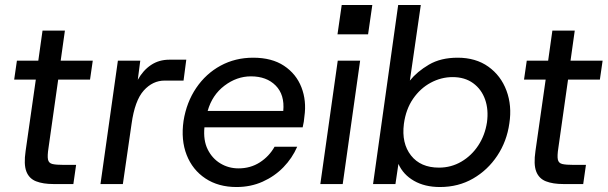

<svg xmlns="http://www.w3.org/2000/svg" viewBox="-20 -740 2445 772"><path d="M195 0Q153 0 125 -11Q97 -22 86 -50.5Q75 -79 83 -133L124 -420H37L48 -496H134L151 -617H241L224 -496H353L342 -420H214L175 -145Q170 -113 173 -98.5Q176 -84 191 -80.5Q206 -77 237 -77H286L275 0Z M384 0 454 -496H544L534 -419Q555 -457 587 -478.5Q619 -500 661 -500H729L718 -416H642Q594 -416 558 -376Q522 -336 509 -242L474 0Z M931 12Q858 12 806 -22.5Q754 -57 730.5 -117Q707 -177 718 -254Q730 -329 769 -386.5Q808 -444 867 -476Q926 -508 998 -508Q1073 -508 1122 -475.5Q1171 -443 1192 -389Q1213 -335 1204 -272Q1203 -261 1201.5 -250.5Q1200 -240 1197 -228H802Q797 -176 815 -139.5Q833 -103 866 -83Q899 -63 939 -63Q987 -63 1024.5 -87Q1062 -111 1084 -150H1175Q1155 -104 1119.5 -67.5Q1084 -31 1036 -9.5Q988 12 931 12ZM989 -433Q932 -433 882.5 -395.5Q833 -358 815 -294H1119Q1125 -359 1088.5 -396Q1052 -433 989 -433Z M1337 -602 1354 -720H1477L1460 -602ZM1268 0 1338 -496H1428L1358 0Z M1749 12Q1688 12 1644.5 -13Q1601 -38 1582 -81L1570 0H1480L1581 -720H1672L1628 -416Q1657 -452 1704.5 -480Q1752 -508 1820 -508Q1893 -508 1943.5 -472Q1994 -436 2016.5 -375.5Q2039 -315 2028 -244Q2018 -172 1979.5 -114Q1941 -56 1882 -22Q1823 12 1749 12ZM1745 -66Q1794 -66 1835 -90Q1876 -114 1903 -155Q1930 -196 1938 -248Q1945 -299 1930.5 -340Q1916 -381 1882.5 -405.5Q1849 -430 1800 -430Q1754 -430 1712 -407.5Q1670 -385 1641 -343Q1612 -301 1604 -242Q1594 -164 1632.5 -115Q1671 -66 1745 -66Z M2245 0Q2203 0 2175 -11Q2147 -22 2136 -50.5Q2125 -79 2133 -133L2174 -420H2087L2098 -496H2184L2201 -617H2291L2274 -496H2403L2392 -420H2264L2225 -145Q2220 -113 2223 -98.5Q2226 -84 2241 -80.5Q2256 -77 2287 -77H2336L2325 0Z"/></svg>

Font: Host Grotesk
Style: Italic
Weight: 400
Italic angle: -8°
Designer: Doğukan Karapınar based on Poppins by Indian Type Foundry, Jonny Pinhorn
Foundry: Element Type
Version: Version 1.001; ttfautohint (v1.8.4.7-5d5b)